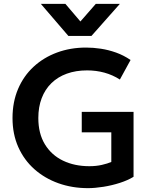

<svg xmlns="http://www.w3.org/2000/svg" viewBox="-20 -962 792 997"><path d="M437 15Q354.5 15 283.2 -10.5Q212 -36 158.5 -83.5Q105 -131 75 -198.2Q45 -265.5 45 -349Q45 -432.5 73.8 -500Q102.5 -567.5 154.5 -615.5Q206.5 -663.5 276 -689.2Q345.5 -715 427 -715Q464.5 -715 504 -709Q543.5 -703 582.8 -689Q622 -675 658 -650.5L602.5 -549Q565 -573 522 -584.8Q479 -596.5 432.5 -596.5Q374 -596.5 327 -579.5Q280 -562.5 247 -530.2Q214 -498 196.5 -452.2Q179 -406.5 179 -349Q179 -268.5 213.2 -212.5Q247.5 -156.5 307.2 -127.8Q367 -99 444 -99Q479.5 -99 509 -105.8Q538.5 -112.5 558 -121V-275H404.5V-381H673.5V-44Q644.5 -26 602.8 -12.5Q561 1 516.8 8Q472.5 15 437 15ZM335 -775.5 192 -942H319.5L397.5 -850.5L477.5 -942H602.5L455 -775.5Z"/></svg>

Font: Geologica EX Med
Style: Regular
Weight: 500
Designer: Sindre Bremnes, Frode Helland
Foundry: Monokrom Skriftforlag AS
Version: Version 1.010;gftools[0.9.28]